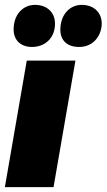

<svg xmlns="http://www.w3.org/2000/svg" viewBox="-21 -769 438 789"><path d="M-1 0H199L289 -520H89ZM304 -576C367 -576 397 -628 397 -672C397 -718 364 -749 315 -749C265 -749 227 -708 227 -647C227 -603 255 -576 304 -576ZM111 -576C161 -576 205 -610 205 -672C205 -718 172 -749 123 -749C73 -749 35 -709 35 -648C35 -604 64 -576 111 -576Z"/></svg>

Font: Fixel Text 20240404 Black
Style: Italic
Weight: 900
Width: 4
Italic angle: -10°
Designer: AlfaBravo + MacPaw
Foundry: Kyrylo Tkachov, Marchela Mozhyna, Serhii Makarenko, Maria Weinstein, Zakhar Kryvoshyya
Version: Version 1.211;Glyphs 3.2 (3225)